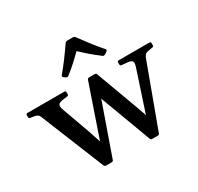

<svg xmlns="http://www.w3.org/2000/svg" viewBox="-179 -931 1157 1122"><g transform="rotate(-30 399.0 -370.0)"><path d="M232 3Q224 3 219 -6L47 -430Q43 -442 34.5 -448Q26 -454 13 -456L-13 -460Q-22 -461 -22 -471V-484Q-22 -493 -12 -493H237Q246 -493 246 -483V-470Q246 -461 236 -460L211 -457Q180 -453 174 -442Q168 -431 178 -404L244 -221Q256 -185 267.5 -150Q279 -115 289 -79L233 -23L391 -484Q394 -493 404 -493H442Q451 -493 454 -484L551 -221Q564 -187 575.5 -152.5Q587 -118 596 -83L544 -23L670 -406Q680 -435 672.5 -445Q665 -455 636 -457L604 -460Q594 -461 594 -471V-484Q594 -493 604 -493H811Q820 -493 820 -483V-470Q820 -460 810 -459L781 -454Q768 -452 760.5 -445Q753 -438 748 -425L593 -5Q590 3 580 3H543Q534 3 531 -6L388 -390L426 -415L282 -5Q279 3 269 3ZM273 -570Q266 -577 272 -584Q299 -616 327.5 -654Q356 -692 386 -736Q392 -743 401 -743H438Q447 -743 453 -736Q485 -692 513.5 -655.5Q542 -619 570 -587Q576 -580 568 -574Q564 -570 559.5 -567.5Q555 -565 550 -562Q541 -557 534 -563Q499 -589 467.5 -616.5Q436 -644 405 -673H428Q398 -644 367.5 -615.5Q337 -587 304 -562Q297 -555 288 -560Q284 -562 280 -564.5Q276 -567 273 -570Z"/></g></svg>

Font: Hahmlet Medium
Style: Regular
Weight: 500
Version: Version 1.002